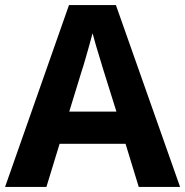

<svg xmlns="http://www.w3.org/2000/svg" viewBox="-20 -737 730 757"><path d="M527 0 475 -170H215L163 0H0L252 -717H437L690 0ZM387 -463Q382 -480 374 -506Q366 -532 358 -559Q350 -586 345 -606Q340 -586 331.5 -556.5Q323 -527 315.5 -500.5Q308 -474 304 -463L253 -297H439Z"/></svg>

Font: Noto Sans Cham
Style: Regular
Weight: 400
Designer: Monotype Design Team
Foundry: Monotype Imaging Inc.
Version: Version 2.002